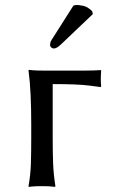

<svg xmlns="http://www.w3.org/2000/svg" viewBox="-20 -733 456 756"><path d="M103 -242.7Q103 -302.2 100.6 -357.4Q98.1 -412.6 92.3 -455.1L93.3 -458Q93.3 -458 107.7 -456.5Q122.1 -455.1 148.4 -455.1H317.9Q333 -455.1 348.9 -455.6Q364.7 -456.1 376.5 -457L378.4 -455.1Q375.5 -414.6 378.4 -393.6L376.5 -390.1Q376.5 -390.1 331.8 -396Q287.1 -401.9 187.5 -401.9V-190.9Q187.5 -130.4 189.2 -87.9Q190.9 -45.4 198.2 0L196.3 2.9Q196.3 2.9 184.6 1.5Q172.9 0 145.5 0Q117.7 0 105.5 1.5Q93.3 2.9 93.3 2.9L92.3 0Q100.1 -43.5 101.6 -87.4Q103 -131.3 103 -190.9ZM269 -710.9Q275.4 -713.4 284.2 -713.4Q289.6 -713.4 307.1 -710.2Q324.7 -707 342.8 -689L345.7 -677.7L223.6 -561.5Q212.4 -550.3 204.8 -546.1Q197.3 -542 191.9 -542Q186.5 -542 181.9 -546.1Q177.2 -550.3 177.2 -555.2Q177.2 -564 179.7 -569.3Q182.1 -574.7 189 -585Z"/></svg>

Font: Kurinto Seri
Style: Regular
Weight: 400
Designer: Kurinto was developed by Clint Goss from a range of fonts that are compatible with the SIL Open Font License Version 1.1
Foundry: Clinton F. Goss
Version: Version 2.196; July 25, 2020